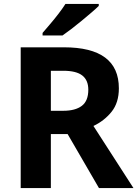

<svg xmlns="http://www.w3.org/2000/svg" viewBox="-20 -954 697 974"><path d="M304 -714Q583 -714 583 -506Q583 -433 546 -387Q509 -341 454 -315L657 0H482L323 -274H238V0H85V-714ZM301 -595H238V-392H301Q362 -392 395 -417Q428 -442 428 -499Q428 -547 397.5 -571Q367 -595 301 -595ZM481 -934V-924Q467 -910 443.5 -890Q420 -870 393.5 -848Q367 -826 341.5 -806.5Q316 -787 297 -774H196V-787Q212 -806 234 -831.5Q256 -857 277 -884.5Q298 -912 312 -934Z"/></svg>

Font: Noto Sans Cherokee
Style: Bold
Weight: 700
Designer: Monotype Design Team
Foundry: Monotype Imaging Inc.
Version: Version 2.001; ttfautohint (v1.8.4.7-5d5b)